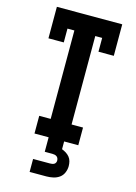

<svg xmlns="http://www.w3.org/2000/svg" viewBox="-140 -808 779 1101"><g transform="rotate(15 250.0 -257.5)"><path d="M120 0V-105H188V-630H147V-548H56V-735H444V-548H353V-630H312V-105H380V0ZM150 220V143H250Q256 143 262.5 142Q269 141 274.5 138Q280 135 283 129Q286 123 286 117Q286 110 283.5 103.5Q281 97 275.5 93Q270 89 263.5 87.5Q257 86 250 86H204V0H296V46Q309 51 321 58.5Q333 66 342 77Q351 88 354.5 102Q358 116 358 130Q358 150 350 169Q342 188 326 199.5Q310 211 290 215.5Q270 220 250 220Z"/></g></svg>

Font: Iosevka Curly Slab Extrabold
Style: Regular
Weight: 800
Monospace: yes
Designer: Belleve Invis
Foundry: Belleve Invis
Version: Version 22.1.2; ttfautohint (v1.8.4)